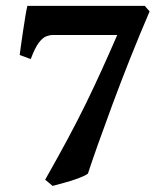

<svg xmlns="http://www.w3.org/2000/svg" viewBox="-20 -608 558 643"><path d="M481 -569.8Q447.3 -491.2 415.5 -411.4Q383.8 -331.5 356.7 -258.3Q329.6 -185.1 308.3 -125.2Q287.1 -65.4 274.4 -26.4Q263.2 -18.6 241.2 -10.5Q219.2 -2.4 195.8 3.9Q172.4 10.3 156.2 14.6L131.3 -6.3Q173.8 -81.1 207 -143.1Q240.2 -205.1 267.6 -261Q294.9 -316.9 320.3 -372.8Q345.7 -428.7 372.6 -490.7H155.8Q146.5 -490.7 134.8 -486.3Q123 -481.9 110.1 -465.1Q97.2 -448.2 83 -410.2L45.9 -423.8Q47.4 -435.1 50.5 -457.8Q53.7 -480.5 57.6 -506.6Q61.5 -532.7 65.2 -555.2Q68.8 -577.6 71.8 -588.4H464.8Z"/></svg>

Font: Gentium Book Plus
Style: Bold
Weight: 700
Designer: Victor Gaultney, Annie Olsen, Iska Routamaa, Becca Hirsbrunner
Foundry: SIL International
Version: Version 6.101